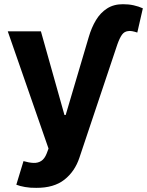

<svg xmlns="http://www.w3.org/2000/svg" viewBox="-20 -696 704 920"><path d="M153.7 204.1Q124.9 204.6 99.8 200.1Q74.7 195.7 58.2 189.1L92.6 76Q119.5 83.9 140.8 84.6Q162.1 85.4 178.1 74.9Q194 64.4 203.9 38.9L212.5 15.8L17.2 -545.9H176L288.9 -144.9H294.7L405.1 -518Q418.5 -564.2 439.9 -599.6Q461.3 -635.1 493.2 -655.5Q525.1 -676 569.1 -675.8Q596 -676 620.5 -670.6Q644.9 -665.1 664.5 -656.1L637.9 -540Q625.1 -544.4 613.6 -546.5Q602.1 -548.6 593 -546.9Q575.3 -544.8 564.3 -529.4Q553.3 -514 542.4 -483.4L360.7 59.2Q338.8 125.5 288.5 165Q238.2 204.6 153.7 204.1Z"/></svg>

Font: Inter V
Style: 
Weight: 400
Designer: Rasmus Andersson
Foundry: rsms
Version: Version 4.000;git-a3f224843